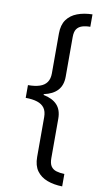

<svg xmlns="http://www.w3.org/2000/svg" viewBox="-107 -882 605 1097"><g transform="rotate(10 195.5 -333.0)"><path d="M44 -370Q84 -370 111.5 -379Q139 -388 153 -408Q167 -428 167 -460V-691Q167 -741 189 -771.5Q211 -802 249.5 -816.5Q288 -831 337 -832V-760Q310 -760 290 -753.5Q270 -747 259 -731.5Q248 -716 248 -685V-455Q248 -405 221 -375.5Q194 -346 142 -335V-330Q194 -320 221 -291Q248 -262 248 -211V18Q248 49 259 65Q270 81 290 87Q310 93 337 94V166Q288 165 249.5 150.5Q211 136 189 105.5Q167 75 167 25V-206Q167 -239 153 -258.5Q139 -278 111.5 -287Q84 -296 44 -296Z"/></g></svg>

Font: hindi15
Style: Regular
Weight: 400
Designer: Jelle Bosma - Monotype Design Team
Foundry: Monotype Imaging Inc.
Version: Version 2.006